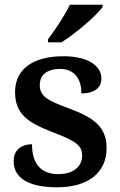

<svg xmlns="http://www.w3.org/2000/svg" viewBox="-20 -786 509 816"><path d="M184 -619V-606H241C300 -642 391 -721 416 -756V-766H277C256 -721 213 -657 184 -619ZM222 10C354 10 433 -51 433 -157C433 -248 377 -287 271 -326C181 -359 149 -378 149 -424C149 -466 177 -493 236 -493C293 -493 326 -455 326 -389C382 -389 411 -413 411 -453C411 -502 360 -547 249 -547C126 -547 44 -496 44 -395C44 -302 97 -265 207 -223C298 -188 329 -170 329 -125C329 -80 295 -46 227 -46C150 -46 116 -95 116 -173C80 -173 38 -156 38 -101C38 -32 97 10 222 10Z"/></svg>

Font: Noto Serif Georgian SemiBold
Style: Regular
Weight: 600
Designer: Monotype Design Team, Akaki Razmadze
Foundry: Google LLC
Version: Version 2.003